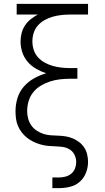

<svg xmlns="http://www.w3.org/2000/svg" viewBox="-20 -755 540 990"><path d="M250 215V160H285Q302 160 318.5 155.5Q335 151 348 140Q361 129 367 113Q373 97 373 80Q373 61 364 43Q355 25 338.5 15Q322 5 302.5 2.5Q283 0 263.5 -0.5Q244 -1 225 -3Q206 -5 187.5 -10.5Q169 -16 151.5 -24.5Q134 -33 119 -45Q104 -57 92 -72.5Q80 -88 72.5 -106Q65 -124 62.5 -143Q60 -162 60 -182Q60 -216 70 -249Q80 -282 102.5 -308Q125 -334 155.5 -351Q186 -368 218 -377Q191 -386 166 -400.5Q141 -415 122.5 -436.5Q104 -458 95 -485.5Q86 -513 86 -541Q86 -563 91.5 -584.5Q97 -606 109 -624Q121 -642 138.5 -656Q156 -670 175 -680H66V-735H434V-680H342Q319 -680 296.5 -677.5Q274 -675 252.5 -669Q231 -663 211 -652Q191 -641 176 -624.5Q161 -608 154 -586Q147 -564 147 -542Q147 -519 154 -497.5Q161 -476 176 -459.5Q191 -443 211 -432Q231 -421 252.5 -415Q274 -409 296.5 -406.5Q319 -404 342 -404H379V-349H342Q316 -349 289.5 -346Q263 -343 238.5 -335Q214 -327 191 -313.5Q168 -300 151.5 -279.5Q135 -259 127.5 -233.5Q120 -208 120 -182Q120 -163 125 -144Q130 -125 141 -109Q152 -93 168.5 -82Q185 -71 203 -65Q221 -59 240.5 -57.5Q260 -56 279.5 -55.5Q299 -55 318 -52Q337 -49 355 -41.5Q373 -34 388.5 -22Q404 -10 414.5 6Q425 22 429.5 41.5Q434 61 434 80Q434 108 423.5 135.5Q413 163 391.5 182Q370 201 342 208Q314 215 285 215Z"/></svg>

Font: Iosevka Curly Light
Style: Regular
Weight: 300
Monospace: yes
Designer: Belleve Invis
Foundry: Belleve Invis
Version: Version 22.1.2; ttfautohint (v1.8.4)